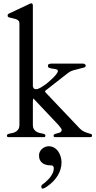

<svg xmlns="http://www.w3.org/2000/svg" viewBox="-20 -825 580 1158"><path d="M253.9 -8.3Q253.9 -4.9 252.7 -1.5Q251.5 2 246.6 2H28.3Q21.5 0.5 21.5 -7.8Q21.5 -13.2 27.8 -16.1Q34.2 -19 45.9 -20.8Q57.6 -22.5 69.1 -27.3Q80.6 -32.2 88.9 -42.7Q97.2 -53.2 97.2 -74.2V-683.1Q97.2 -694.3 91.3 -700.4Q85.4 -706.5 75.9 -709.7Q66.4 -712.9 55.4 -715.1Q44.4 -717.3 33.7 -720.2Q30.3 -721.7 28.1 -723.9Q25.9 -726.1 25.9 -731.9Q25.9 -734.9 27.6 -737.8Q29.3 -740.7 34.2 -743.2L158.7 -801.8Q161.1 -802.7 163.6 -804Q166 -805.2 167.5 -805.2Q178.2 -805.2 178.2 -791.5V-304.2Q181.6 -291.5 187.3 -289.3Q192.9 -287.1 198.7 -287.1Q206.5 -287.1 219 -293.5Q231.4 -299.8 246.3 -310.1Q261.2 -320.3 275.9 -333Q290.5 -345.7 302.5 -357.9Q314.5 -370.1 321.8 -380.4Q329.1 -390.6 329.1 -396Q329.1 -404.3 320.8 -406.7Q312.5 -409.2 301 -410.4Q289.6 -411.6 279.3 -414.6Q269 -417.5 269 -428.2Q269 -436.5 276.4 -439Q283.7 -441.4 291.5 -441.4H477.5Q479.5 -441.4 482.9 -441.2Q486.3 -440.9 489.3 -439.5Q492.2 -438 494.6 -435.3Q497.1 -432.6 497.1 -428.2Q497.1 -420.9 485.1 -417.2Q473.1 -413.6 456.5 -409.9Q439.9 -406.2 421.9 -400.9Q403.8 -395.5 390.1 -384.8L251 -275.9Q251 -273.4 254.2 -269Q257.3 -264.6 259.8 -262.2L460.4 -50.8Q472.7 -38.1 485.6 -32Q498.5 -25.9 509.3 -22.7Q520 -19.5 527.6 -17.3Q535.2 -15.1 535.2 -8.8Q535.2 -6.3 533.9 -2.2Q532.7 2 524.9 2H310.5Q305.2 2 304.2 -1.7Q303.2 -5.4 303.2 -8.3Q303.2 -12.7 309.6 -16.1Q314.5 -18.6 322 -20Q329.6 -21.5 336.4 -23.9Q343.3 -26.4 347.7 -30.3Q352.1 -34.2 352.1 -42Q352.1 -46.9 345 -55.4Q337.9 -64 331.5 -72.3L181.2 -231.4Q180.2 -230 179.2 -224.6Q178.2 -219.2 178.2 -210V-74.2Q178.2 -53.2 186.5 -42.7Q194.8 -32.2 206.3 -27.3Q217.8 -22.5 229.5 -20.8Q241.2 -19 247.6 -16.1Q253.9 -13.2 253.9 -8.3ZM229 299.3Q229 295.4 231.9 291.7Q234.9 288.1 238.8 285.2Q242.7 282.2 246.3 279.8Q250 277.3 252 275.4Q260.3 268.1 269.5 258.8Q278.8 249.5 286.4 238.8Q293.9 228 299.1 216.6Q304.2 205.1 304.2 192.4Q304.2 189.5 304 186Q303.7 182.6 302 179.4Q300.3 176.3 296.6 174.3Q293 172.4 286.1 172.4Q272 172.4 259.3 169.2Q246.6 166 236.8 159.2Q227.1 152.3 221.2 140.9Q215.3 129.4 215.3 112.3Q215.3 100.6 220.2 90.6Q225.1 80.6 233.2 73.2Q241.2 65.9 251.7 61.5Q262.2 57.1 272.9 57.1Q292.5 57.1 307.1 65.9Q321.8 74.7 331.5 88.9Q341.3 103 346.2 120.4Q351.1 137.7 351.1 154.3Q351.1 176.8 344.7 197Q338.4 217.3 327.1 235.4Q315.9 253.4 300.5 269Q285.2 284.7 266.6 297.9Q259.8 302.7 251.5 307.6Q243.2 312.5 236.3 312.5Q231.4 312.5 230.2 307.9Q229 303.2 229 299.3Z"/></svg>

Font: Kurinto Book Core
Style: Regular
Weight: 400
Designer: Kurinto was developed by Clint Goss from a range of fonts that are compatible with the SIL Open Font License Version 1.1
Foundry: Clinton F. Goss
Version: Version 2.196; July 25, 2020